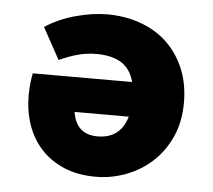

<svg xmlns="http://www.w3.org/2000/svg" viewBox="-43 -559 687 618"><g transform="rotate(5 300.0 -250.0)"><path d="M288 12Q229 12 184.5 -7Q140 -26 110 -59Q80 -92 65 -136Q50 -180 50 -230Q50 -253 52.5 -273Q55 -293 57 -302H378Q367 -344 336.5 -363Q306 -382 256 -382Q226 -382 197.5 -374.5Q169 -367 136 -352L80 -454Q125 -483 179 -497.5Q233 -512 280 -512Q337 -512 386.5 -494.5Q436 -477 472 -443.5Q508 -410 529 -361Q550 -312 550 -250Q550 -188 528 -139.5Q506 -91 469.5 -57.5Q433 -24 385.5 -6Q338 12 288 12ZM282 -118Q356 -118 377 -190H202Q213 -118 282 -118Z"/></g></svg>

Font: Source Code Pro Black
Style: Regular
Weight: 900
Monospace: yes
Designer: Paul D. Hunt, Teo Tuominen
Foundry: Adobe Systems Incorporated
Version: Version 2.030;PS 1.000;hotconv 16.6.51;makeotf.lib2.5.65220